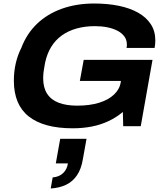

<svg xmlns="http://www.w3.org/2000/svg" viewBox="-20 -719 948 1094"><path d="M394 12Q230 12 144.5 -55Q59 -122 59 -259Q59 -312 70 -359Q81 -406 101 -445Q132 -527 191 -583.5Q250 -640 333 -669.5Q416 -699 517 -699Q593 -699 656.5 -686Q720 -673 766.5 -647Q813 -621 839 -581.5Q865 -542 865 -489Q865 -479 864 -468Q863 -457 861 -446H701Q702 -451 702.5 -455.5Q703 -460 703 -464Q703 -492 688.5 -511.5Q674 -531 649 -544Q624 -557 591 -563.5Q558 -570 521 -570Q464 -570 416 -556.5Q368 -543 331.5 -516.5Q295 -490 271.5 -451.5Q248 -413 237 -362Q234 -344 231.5 -330.5Q229 -317 228 -307Q227 -297 226.5 -289Q226 -281 226 -273Q226 -220 248.5 -185Q271 -150 314.5 -133.5Q358 -117 420 -117Q491 -117 544.5 -133.5Q598 -150 630 -180.5Q662 -211 668 -251L669 -258H435L457 -378H849L782 0H682L680 -81Q643 -50 598.5 -29Q554 -8 503 2Q452 12 394 12ZM269 355 280 292Q317 289 339.5 267.5Q362 246 367 212H298L323 72H473L452 189Q443 244 418.5 280Q394 316 356 334Q318 352 269 355Z"/></svg>

Font: Archivo SemiExpanded
Style: Bold Italic
Weight: 700
Width: 6
Italic angle: -10°
Designer: Hector Gatti
Foundry: Omnibus-Type
Version: Version 2.001